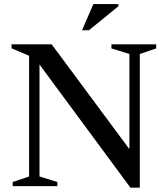

<svg xmlns="http://www.w3.org/2000/svg" viewBox="-20 -886 796 914"><path d="M118.5 -46V-620.5L35 -656V-675H226L624.5 -137.5L596 -93V-629L510.5 -655.5V-675H723.5V-655.5L645.5 -629V7.5H601L149.5 -604L168 -622V-46L253 -19.5V0H40.5V-19.5ZM370.5 -742 424.5 -866.5H543.5V-856L403.5 -742Z"/></svg>

Font: Newsreader 24pt Medium
Style: Regular
Weight: 500
Designer: Hugues Gentile
Foundry: Production Type
Version: Version 1.003